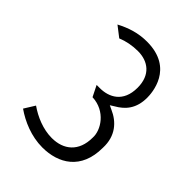

<svg xmlns="http://www.w3.org/2000/svg" viewBox="-178 -675 762 762"><g transform="rotate(45 203.0 -294.5)"><path d="M34 -54C77 -24 135 1 197 1C286 1 368 -45 368 -168C371 -237 333 -278 285 -299L268 -307L284 -317C323 -339 352 -372 352 -433C352 -458 346 -590 194 -590C144 -590 103 -576 63 -555L107 -521C133 -532 164 -538 195 -538C252 -538 297 -506 297 -434C297 -352 242 -327 192 -327H174L197 -281C273 -278 314 -212 311 -168C311 -90 263 -52 197 -52C148 -52 99 -73 62 -99Z"/></g></svg>

Font: Charger Sport
Style: ExLitNrw
Weight: 200
Designer: Jasper
Foundry: Cannot Into Space Fonts
Version: Version 1.1